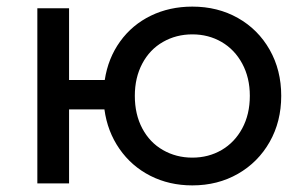

<svg xmlns="http://www.w3.org/2000/svg" viewBox="-20 -555 916 581"><path d="M700 -500.5C659.3 -523.5 613.3 -535 562 -535C516 -535 474.2 -525.8 436.5 -507.5C398.8 -489.2 367.8 -463.2 343.5 -429.5C319.2 -395.8 303.7 -357 297 -313H189V-530H93V0H189V-224H296C302 -179.3 317.2 -139.5 341.5 -104.5C365.8 -69.5 397 -42.3 435 -23C473 -3.7 515.3 6 562 6C613.3 6 659.3 -5.7 700 -29C740.7 -52.3 772.7 -84.5 796 -125.5C819.3 -166.5 831 -213 831 -265C831 -317 819.3 -363.5 796 -404.5C772.7 -445.5 740.7 -477.5 700 -500.5ZM650.5 -101C624.2 -85.7 594.7 -78 562 -78C529.3 -78 499.7 -85.7 473 -101C446.3 -116.3 425.5 -138.2 410.5 -166.5C395.5 -194.8 388 -227.7 388 -265C388 -301.7 395.5 -334.2 410.5 -362.5C425.5 -390.8 446.3 -412.7 473 -428C499.7 -443.3 529.3 -451 562 -451C594.7 -451 624.2 -443.3 650.5 -428C676.8 -412.7 697.7 -390.8 713 -362.5C728.3 -334.2 736 -301.7 736 -265C736 -227.7 728.3 -194.8 713 -166.5C697.7 -138.2 676.8 -116.3 650.5 -101Z"/></svg>

Font: Rookery
Style: Regular
Weight: 400
Designer: Ryan Kimball / Julieta Ulanovsky
Foundry: Motorola Mobility LLC.
Version: Version 1.0